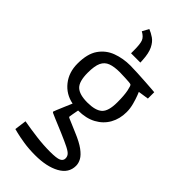

<svg xmlns="http://www.w3.org/2000/svg" viewBox="-308 -892 1136 1136"><g transform="rotate(45 260.5 -324.0)"><path d="M253 179Q200 179 156 172Q112 165 86.5 158.5Q61 152 61 152L71 77Q127 87 186 94.5Q245 102 300 102Q356 102 375 93Q394 84 394 65Q394 50 385 38.5Q376 27 348.5 13Q321 -1 267 -24Q210 -48 184.5 -58.5Q159 -69 152.5 -72.5Q146 -76 146 -79Q146 -80 154.5 -101Q163 -122 174.5 -148.5Q186 -175 194 -194Q128 -207 87.5 -258Q47 -309 47 -382Q47 -464 79 -510Q111 -556 163.5 -575.5Q216 -595 277 -595Q303 -595 338.5 -593Q374 -591 408 -589Q442 -587 465 -585Q488 -583 488 -583V-530L422 -520Q422 -521 430.5 -499.5Q439 -478 447.5 -446.5Q456 -415 456 -385Q456 -328 431 -283.5Q406 -239 359 -213.5Q312 -188 246 -188Q243 -172 239 -150.5Q235 -129 235 -125Q235 -123 241.5 -119.5Q248 -116 267.5 -108.5Q287 -101 325 -84Q383 -60 414 -37Q445 -14 457 8Q469 30 469 52Q469 113 409 146Q349 179 253 179ZM251 -260Q318 -260 347 -286Q376 -312 376 -387Q376 -444 369 -478.5Q362 -513 356 -516Q354 -518 339 -519.5Q324 -521 306 -521.5Q288 -522 274.5 -522.5Q261 -523 261 -523Q214 -523 184.5 -512Q155 -501 141.5 -472Q128 -443 128 -387Q128 -313 156.5 -286.5Q185 -260 251 -260ZM203 -827 181 -786Q211 -770 219.5 -748Q228 -726 228 -674V-649H306L305 -669Q302 -724 286.5 -755.5Q271 -787 248.5 -802.5Q226 -818 203 -827Z"/></g></svg>

Font: Ruda
Style: Regular
Weight: 400
Designer: Mariela Monsalve and Angelina Sanchez
Foundry: Mariela Monsalve and Angelina Sanchez
Version: Version 2.000